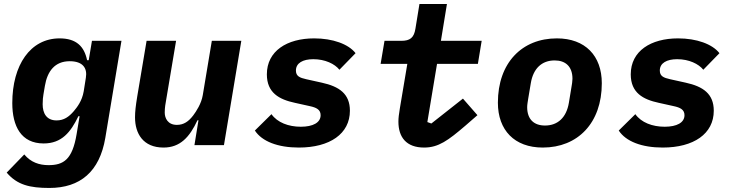

<svg xmlns="http://www.w3.org/2000/svg" viewBox="-20 -718 3641 950"><path d="M224.1 212C377.1 212 473 131 501.1 -35.9L581 -516H435L419 -420.1H410.9C397 -487.9 358 -528.1 274.9 -528.1C130 -528.1 40.8 -396 40.8 -208.1C40.8 -93 84.9 -8.2 196 -8.2C285.2 -8.2 329.9 -63.9 367.9 -143.1H373.9L359 -54C338.1 72.1 294 99.1 220.2 99.1C174 99.1 132.1 84.9 100.1 46.2L13.1 136C65 197.1 127.8 212 224.1 212ZM191.1 -202.1C191.1 -223 192.8 -239 195 -251.1L202.1 -293C214.1 -365.1 251.1 -415.1 324.9 -415.1C389.9 -415.1 413 -381 404.8 -333.1L394.2 -266C386 -218 361.2 -187.1 345.2 -168C321 -139.9 296.2 -122.2 259.9 -122.2C209.9 -122.2 191.1 -158 191.1 -202.1Z M942.1 0H1088.1L1174 -516H1028.1L983.3 -247.2C976.2 -204.9 951 -166.9 936.1 -147C913 -116.8 889.2 -100.1 855.1 -100.1C810 -100.1 795.1 -133.9 795.1 -160.9C795.1 -186.1 799 -206 802.2 -224.1L851.2 -516H705.3L659.1 -241.1C651.3 -192.8 648.1 -165.8 648.1 -137.1C648.1 -57.2 688.2 12.1 789.1 12.1C871.1 12.1 918 -39.1 957 -122.9H962Z M1458.5 12.1C1612.2 12.1 1711.3 -56.1 1711.3 -170.1C1711.3 -253.9 1658.4 -290.1 1572.4 -308.9L1495.4 -326C1463.4 -333.1 1444.2 -340.9 1444.2 -369C1444.2 -405.9 1478.3 -425.1 1530.2 -425.1C1588.4 -425.1 1636.4 -402 1659.4 -372.9L1739.3 -454.9C1704.2 -500 1626.4 -528.1 1534.4 -528.1C1400.2 -528.1 1300.4 -465.9 1300.4 -350.1C1300.4 -258.9 1361.2 -225.9 1439.3 -209.2L1513.1 -192.8C1544.4 -186.1 1566.4 -176.1 1566.4 -148.1C1566.4 -111.2 1528.4 -90.9 1468.4 -90.9C1407.3 -90.9 1352.3 -111.9 1323.2 -153.1L1241.1 -72.1C1276.3 -18.1 1355.1 12.1 1458.5 12.1Z M2078.5 12.1C2149.5 12.1 2197.4 -23.1 2282.3 -95.9L2342.3 -148.1L2270.6 -230.1L2114.3 -106.9L2094.5 -114L2142.4 -402H2344.5L2363.3 -516H2161.6L2191.4 -698.2H2055.4L2035.5 -576C2028.4 -530.9 2008.5 -516 1965.6 -516H1882.5L1863.3 -402H1995.4L1958.5 -182.2C1953.5 -152 1951.3 -133.9 1951.3 -116.1C1951.3 -39.1 1990.4 12.1 2078.5 12.1Z M2665.5 12.1C2838.4 12.1 2957.7 -109 2957.7 -306.1C2957.7 -442.1 2875.7 -528.1 2735.4 -528.1C2562.5 -528.1 2443.5 -407 2443.5 -209.9C2443.5 -73.9 2525.6 12.1 2665.5 12.1ZM2588.4 -187.9C2588.4 -199.9 2591.6 -217 2593.4 -229L2606.5 -307.2C2618.6 -378.9 2660.5 -419 2724.4 -419C2778.4 -419 2812.5 -388.8 2812.5 -328.1C2812.5 -316.1 2809.7 -299 2807.5 -286.9L2794.7 -209.2C2782.7 -137.1 2740.4 -96.9 2676.5 -96.9C2622.5 -96.9 2588.4 -127.1 2588.4 -187.9Z M3258.9 12.1C3412.6 12.1 3511.7 -56.1 3511.7 -170.1C3511.7 -253.9 3458.8 -290.1 3372.9 -308.9L3295.8 -326C3263.8 -333.1 3244.7 -340.9 3244.7 -369C3244.7 -405.9 3278.8 -425.1 3330.6 -425.1C3388.8 -425.1 3436.8 -402 3459.9 -372.9L3539.8 -454.9C3504.6 -500 3426.8 -528.1 3334.9 -528.1C3200.6 -528.1 3100.9 -465.9 3100.9 -350.1C3100.9 -258.9 3161.6 -225.9 3239.7 -209.2L3313.6 -192.8C3344.8 -186.1 3366.8 -176.1 3366.8 -148.1C3366.8 -111.2 3328.8 -90.9 3268.8 -90.9C3207.7 -90.9 3152.7 -111.9 3123.6 -153.1L3041.5 -72.1C3076.7 -18.1 3155.5 12.1 3258.9 12.1Z"/></svg>

Font: Margiela Mono Italic Bold It
Style: Regular
Weight: 700
Designer: Mike Abbink, Paul van der Laan, Pieter van Rosmalen
Foundry: Bold Monday
Version: Version 2.003 2021